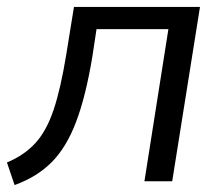

<svg xmlns="http://www.w3.org/2000/svg" viewBox="-29 -522 636 553"><path d="M13 11 -9 -54Q41 -75 73 -110Q105 -145 125.5 -206Q146 -267 162 -366L184 -502H547L467 0H387L456 -438H249L237 -359Q218 -244 190 -170.5Q162 -97 119.5 -54.5Q77 -12 13 11Z"/></svg>

Font: Mulish
Style: Italic
Weight: 400
Italic angle: -9°
Designer: Vernon Adams
Foundry: Vernon Adams
Version: Version 3.603; ttfautohint (v1.8.3)